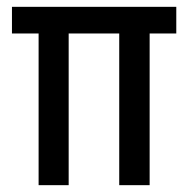

<svg xmlns="http://www.w3.org/2000/svg" viewBox="-20 -542 551 562"><path d="M93 0V-507H181V0ZM329 0V-507H418V0ZM15 -444V-522H496V-444Z"/></svg>

Font: Bricolage Grotesque 72pt SemiCondensed
Style: Regular
Weight: 400
Width: 4
Designer: Mathieu Triay
Foundry: Atelier Triay
Version: Version 1.001;gftools[0.9.33.dev8+g029e19f]